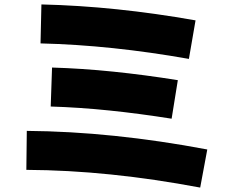

<svg xmlns="http://www.w3.org/2000/svg" viewBox="-20 -791 1040 867"><path d="M916 -116 884 56Q676 17 481.5 -3Q287 -23 99 -24L101 -200Q487 -197 916 -116ZM783 -429 755 -255Q610 -278 474.5 -292Q339 -306 209 -310L215 -486Q350 -482 491.5 -467.5Q633 -453 783 -429ZM863 -699 833 -525Q658 -556 491.5 -573.5Q325 -591 163 -595L167 -771Q336 -767 509 -749Q682 -731 863 -699Z"/></svg>

Font: Murecho Thin Black
Style: Regular
Weight: 900
Version: Version 1.010